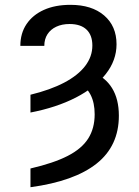

<svg xmlns="http://www.w3.org/2000/svg" viewBox="-20 -573 583 806"><path d="M107.9 -100.6V-175.3Q191.9 -195.8 249.8 -226.3Q307.6 -256.8 337.6 -296.1Q367.7 -335.4 367.7 -381.8Q367.7 -425.3 343.3 -448.7Q318.8 -472.2 272 -472.2Q240.2 -472.2 216.3 -460.9Q192.4 -449.7 179.2 -429.2Q166 -408.7 166 -380.4H65.4Q65.4 -433.1 91.3 -471.7Q117.2 -510.3 164.3 -531.5Q211.4 -552.7 275.9 -552.7Q365.2 -552.7 417.2 -508.1Q469.2 -463.4 469.2 -387.2Q469.2 -319.8 424.3 -262.5Q379.4 -205.1 298.1 -163.3Q216.8 -121.6 107.9 -100.6ZM314.5 -219.7 366.7 -270.5Q421.9 -249.5 450.4 -203.1Q479 -156.7 479 -87.4Q479 39.6 385.5 113.8Q292 188 107.9 212.9V134.3Q205.1 111.8 264.2 81.5Q323.2 51.3 350.3 8.5Q377.4 -34.2 377.4 -93.3Q377.4 -141.1 360.6 -174.3Q343.8 -207.5 314.5 -219.7Z"/></svg>

Font: Adwaita Sans
Style: Regular
Weight: 400
Designer: Rasmus Andersson
Foundry: rsms
Version: Version 4.001;git-9221beed3